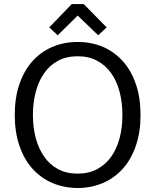

<svg xmlns="http://www.w3.org/2000/svg" viewBox="-20 -920 770 952"><path d="M335.9 -899.9H395L508.8 -784.2L466.8 -745.1L365.2 -842.8L266.1 -745.1L224.1 -784.2ZM75.7 -501Q99.1 -569.8 139.6 -615.2Q182.1 -662.6 238.3 -687Q295.9 -711.9 365.2 -711.9Q433.6 -711.9 491.7 -687Q547.9 -662.6 590.3 -615.2Q630.9 -569.8 654.3 -501Q676.8 -435.1 676.8 -350.1Q676.8 -265.1 654.3 -199.2Q630.9 -130.4 590.3 -85Q547.9 -37.6 491.7 -13.2Q432.6 12.2 365.2 12.2Q297.4 12.2 238.3 -13.2Q182.1 -37.6 139.6 -85Q99.1 -130.4 75.7 -199.2Q53.2 -265.1 53.2 -350.1Q53.2 -435.1 75.7 -501ZM143.1 -350.1Q143.1 -289.6 157.2 -235.8Q171.4 -182.6 198.7 -143.6Q226.6 -103.5 267.6 -81.5Q309.1 -59.1 365.2 -59.1Q420.4 -59.1 461.9 -81.5Q504.4 -104.5 531.7 -143.6Q559.1 -182.6 573.2 -235.8Q586.9 -287.6 586.9 -350.1Q586.9 -412.1 573.2 -463.9Q559.1 -518.1 531.7 -556.6Q504.4 -595.7 461.9 -618.7Q420.4 -641.1 365.2 -641.1Q309.1 -641.1 267.6 -618.7Q226.6 -596.7 198.7 -556.6Q171.4 -518.1 157.2 -463.9Q143.1 -410.2 143.1 -350.1Z"/></svg>

Font: Post Grotesk Regular
Style: Regular
Weight: 500
Version: 0.900; ttfautohint (v0.96) -l 8 -r 50 -G 200 -x 14 -w "gGD" 